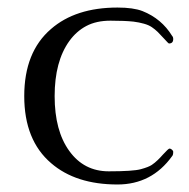

<svg xmlns="http://www.w3.org/2000/svg" viewBox="-20 -473 498 506"><path d="M332 -416Q308.6 -418.5 271.2 -418.5Q233.9 -418.5 207.5 -404.5Q181.2 -390.6 162.6 -364.7Q124 -311 124 -219.7Q124 -128.4 162.6 -75.2Q201.2 -21.5 266.6 -21.5Q330.6 -21.5 351.1 -27.1Q371.6 -32.7 379.9 -38.3Q388.2 -43.9 395.8 -51.3Q403.3 -58.6 409.2 -65.4Q423.8 -81.5 426.8 -81.5Q429.7 -81.5 433.1 -78.6Q436.5 -75.7 436.5 -72.8Q436.5 -64.5 433.6 -61.5Q379.9 13.2 289.6 13.2Q179.7 13.2 114.7 -43Q43.9 -103.5 43.9 -219.7Q43.9 -335.9 114.3 -396.5Q179.2 -453.1 289.6 -453.1Q331.5 -453.1 355.5 -443.8Q405.8 -423.8 433.6 -378.4Q436.5 -375.5 436.5 -370.1Q436.5 -358.4 425.3 -358.4Q423.8 -358.4 413.6 -369.9Q403.3 -381.3 395.8 -388.7Q388.2 -396 379.9 -401.6Q371.6 -407.2 359.1 -410.6Q346.7 -414.1 332 -416Z"/></svg>

Font: Cardo-Italic
Style: Italic
Weight: 400
Italic angle: -12°
Designer: David J. Perry
Foundry: David J. Perry
Version: Version 0.991